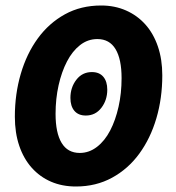

<svg xmlns="http://www.w3.org/2000/svg" viewBox="-20 -666 640 698"><path d="M256 12Q206 12 165.5 -5.5Q125 -23 95.5 -56Q66 -89 50 -136Q34 -183 34 -242Q34 -324 55.5 -397.5Q77 -471 117.5 -526.5Q158 -582 216 -614Q274 -646 348 -646Q397 -646 438 -628Q479 -610 508.5 -577Q538 -544 554 -497Q570 -450 570 -392Q570 -309 548.5 -236Q527 -163 486.5 -107.5Q446 -52 387.5 -20Q329 12 256 12ZM270 -110Q304 -110 332.5 -132Q361 -154 380.5 -191.5Q400 -229 411 -278Q422 -327 422 -382Q422 -451 400 -487.5Q378 -524 334 -524Q299 -524 271 -502Q243 -480 223.5 -442.5Q204 -405 193 -356Q182 -307 182 -252Q182 -183 204 -146.5Q226 -110 270 -110ZM292 -246Q265 -246 250.5 -263Q236 -280 236 -310Q236 -348 257.5 -376Q279 -404 314 -404Q341 -404 355.5 -387Q370 -370 370 -340Q370 -302 348.5 -274Q327 -246 292 -246Z"/></svg>

Font: Source Code Pro Black
Style: Italic
Weight: 900
Italic angle: -11°
Monospace: yes
Designer: Paul D. Hunt, Teo Tuominen
Foundry: Adobe Systems Incorporated
Version: Version 1.050;PS 1.000;hotconv 16.6.51;makeotf.lib2.5.65220